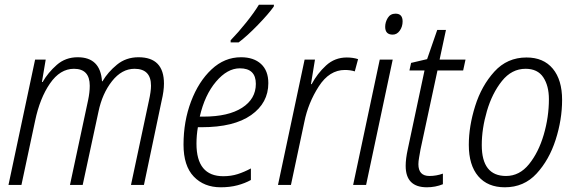

<svg xmlns="http://www.w3.org/2000/svg" viewBox="-20 -785 2445 815"><path d="M71 0 129 -272Q149 -368 192 -430.5Q235 -493 294 -493Q361 -493 361 -421Q361 -393 354 -360L277 0H331L398 -311Q414 -388 455.5 -440.5Q497 -493 551 -493Q621 -493 621 -421Q621 -397 612 -357L536 0H591L666 -357Q676 -399 676 -430Q676 -542 568 -542Q515 -542 476.5 -510.5Q438 -479 415 -440H413Q406 -542 310 -542Q258 -542 221 -509.5Q184 -477 161 -437H158L174 -532H129L16 0Z M993 -605Q1029 -632 1074.5 -679Q1120 -726 1142 -757L1143 -765H1079Q1059 -732 1025.5 -690Q992 -648 959 -614V-605ZM1045 -21V-70Q1017 -55 989 -46Q961 -37 928 -37Q814 -37 814 -175Q814 -211 820 -245H836Q973 -245 1046 -296.5Q1119 -348 1119 -432Q1119 -485 1088 -513.5Q1057 -542 1003 -542Q933 -542 878 -490.5Q823 -439 791 -354.5Q759 -270 759 -171Q759 -81 802.5 -35.5Q846 10 917 10Q956 10 988 1.5Q1020 -7 1045 -21ZM998 -495Q1066 -495 1066 -429Q1066 -365 1007.5 -327.5Q949 -290 844 -290H828Q849 -382 897 -438.5Q945 -495 998 -495Z M1215 0 1272 -268Q1288 -348 1333 -418Q1378 -488 1444 -488Q1467 -488 1486 -482L1500 -534Q1478 -541 1452 -541Q1401 -541 1364 -507Q1327 -473 1303 -428H1300L1317 -532H1273L1160 0Z M1689 -694Q1689 -727 1659 -727Q1637 -727 1626 -709Q1615 -691 1615 -671Q1615 -638 1647 -638Q1665 -638 1677 -655Q1689 -672 1689 -694ZM1534 0 1647 -532H1592L1479 0Z M1860 -3V-48Q1832 -38 1803 -38Q1756 -38 1756 -88Q1756 -100 1759 -116.5Q1762 -133 1765 -151L1837 -486H1946L1956 -532H1846L1873 -658H1836L1793 -534L1725 -518L1718 -486H1782L1711 -152Q1702 -111 1702 -81Q1702 10 1792 10Q1828 10 1860 -3Z M2366 -361Q2366 -446 2326.5 -493.5Q2287 -541 2215 -541Q2133 -541 2078.5 -481Q2024 -421 1997 -335Q1970 -249 1970 -170Q1970 -84 2010 -37Q2050 10 2123 10Q2204 10 2257.5 -48Q2311 -106 2338.5 -191.5Q2366 -277 2366 -361ZM2025 -169Q2025 -239 2047 -314Q2069 -389 2110.5 -441Q2152 -493 2211 -493Q2262 -493 2286 -457Q2310 -421 2310 -364Q2310 -288 2288 -213Q2266 -138 2225.5 -88Q2185 -38 2128 -38Q2025 -38 2025 -169Z"/></svg>

Font: Noto Sans UI SemiCondensed Light
Style: Italic
Weight: 300
Width: 4
Designer: Monotype Design Team
Foundry: Monotype Imaging Inc.
Version: 1.001